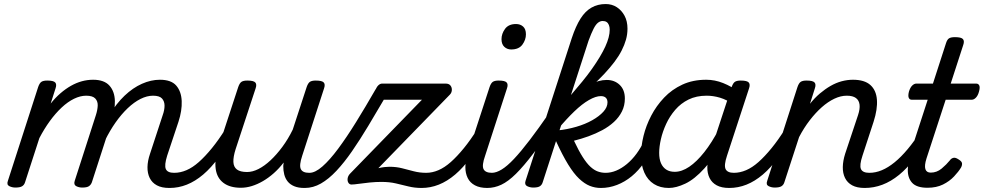

<svg xmlns="http://www.w3.org/2000/svg" viewBox="-20 -914 4872 951"><path d="M819 17Q781 17 757 4Q733 -9 721.5 -32.5Q710 -56 710.5 -86.5Q711 -117 723 -152L786 -344Q795 -369 795 -390.5Q795 -412 782.5 -426Q770 -440 738 -440Q708 -440 676 -424Q644 -408 612.5 -378Q581 -348 552.5 -307.5Q524 -267 500 -218L464 -217Q488 -288 522 -344.5Q556 -401 597 -440Q638 -479 683 -499Q728 -519 772 -519Q828 -519 853 -490Q878 -461 880 -413.5Q882 -366 864 -311L808 -143Q793 -95 801.5 -76.5Q810 -58 842 -58Q856 -58 862.5 -46.5Q869 -35 866 -20.5Q863 -6 851.5 5.5Q840 17 819 17ZM56 15Q40 15 26 8Q12 1 19 -18L169 -483Q176 -503 185.5 -509Q195 -515 214 -515Q245 -515 253.5 -505.5Q262 -496 255 -476L231 -401Q254 -430 279.5 -452Q305 -474 331.5 -489Q358 -504 385.5 -511.5Q413 -519 441 -519Q496 -519 522 -490Q548 -461 549 -413.5Q550 -366 532 -311L435 -11Q430 2 420 8.5Q410 15 387 15Q371 15 357.5 8Q344 1 350 -18L455 -344Q463 -369 464 -390.5Q465 -412 452 -426Q439 -440 407 -440Q378 -440 347 -425Q316 -410 285.5 -381.5Q255 -353 227 -314.5Q199 -276 175 -230L104 -11Q100 2 89.5 8.5Q79 15 56 15Z M820 17Q806 17 799.5 5.5Q793 -6 795.5 -20.5Q798 -35 810 -46.5Q822 -58 843 -58Q873 -58 903.5 -71Q934 -84 965 -111.5Q996 -139 1029.5 -180Q1063 -221 1098 -277Q1107 -290 1119 -289Q1131 -288 1137.5 -278.5Q1144 -269 1138 -257Q1102 -187 1064 -135Q1026 -83 986.5 -49.5Q947 -16 905.5 0.5Q864 17 820 17Z M1173 16Q1119 16 1087 -8Q1055 -32 1048.5 -76.5Q1042 -121 1061 -181L1160 -483Q1167 -503 1176.5 -509Q1186 -515 1205 -515Q1236 -515 1244.5 -505.5Q1253 -496 1246 -476L1147 -175Q1135 -137 1136 -112Q1137 -87 1153.5 -74.5Q1170 -62 1204 -62Q1231 -62 1260.5 -77Q1290 -92 1320 -120Q1350 -148 1378.5 -186.5Q1407 -225 1430 -272L1499 -483Q1506 -503 1515.5 -509Q1525 -515 1544 -515Q1575 -515 1583.5 -505.5Q1592 -496 1585 -476L1477 -143Q1461 -95 1470 -76.5Q1479 -58 1511 -58Q1525 -58 1531 -46.5Q1537 -35 1534.5 -20.5Q1532 -6 1520 5.5Q1508 17 1487 17Q1458 17 1437.5 8.5Q1417 0 1405 -15Q1393 -30 1388 -49.5Q1383 -69 1383 -92L1385 -109Q1362 -79 1336 -56Q1310 -33 1282.5 -17Q1255 -1 1227.5 7.5Q1200 16 1173 16Z M1490 17Q1476 17 1470.5 5.5Q1465 -6 1468 -20.5Q1471 -35 1482.5 -46.5Q1494 -58 1513 -58Q1541 -58 1577 -89.5Q1613 -121 1655 -177.5Q1697 -234 1743.5 -309Q1790 -384 1840 -471Q1847 -482 1857.5 -482Q1868 -482 1878 -475Q1888 -468 1892.5 -457.5Q1897 -447 1891 -437Q1846 -360 1804.5 -291Q1763 -222 1724 -165.5Q1685 -109 1646.5 -68Q1608 -27 1569.5 -5Q1531 17 1490 17Z M2068 17Q2034 17 2003.5 9.5Q1973 2 1941 -5.5Q1909 -13 1869 -13Q1841 -13 1811 -10Q1781 -7 1757 -3.5Q1733 0 1721 0Q1711 0 1705.5 -9Q1700 -18 1702 -31Q1704 -44 1715 -55L2070 -420H1851Q1840 -420 1836 -430Q1832 -440 1837 -460Q1843 -480 1852.5 -490Q1862 -500 1873 -500H2187Q2204 -500 2211.5 -490Q2219 -480 2218 -467Q2217 -454 2208 -445L1854 -81Q1871 -85 1884.5 -86.5Q1898 -88 1909 -88Q1943 -88 1972 -80.5Q2001 -73 2030 -65.5Q2059 -58 2091 -58Q2103 -58 2106 -48Q2109 -38 2104 -18Q2100 0 2091 8.5Q2082 17 2068 17Z M2068 17Q2054 17 2047.5 5.5Q2041 -6 2043.5 -20.5Q2046 -35 2058 -46.5Q2070 -58 2091 -58Q2121 -58 2151.5 -71Q2182 -84 2213 -111.5Q2244 -139 2277.5 -180Q2311 -221 2346 -277Q2355 -290 2367 -289Q2379 -288 2385.5 -278.5Q2392 -269 2386 -257Q2350 -187 2312 -135Q2274 -83 2234.5 -49.5Q2195 -16 2153.5 0.5Q2112 17 2068 17Z M2394 17Q2357 17 2332.5 4Q2308 -9 2296.5 -32.5Q2285 -56 2285 -86Q2285 -116 2297 -152L2405 -483Q2412 -503 2421.5 -509Q2431 -515 2450 -515Q2481 -515 2489.5 -505.5Q2498 -496 2491 -476L2383 -143Q2366 -95 2375 -76.5Q2384 -58 2417 -58Q2431 -58 2437 -46.5Q2443 -35 2440.5 -20.5Q2438 -6 2426.5 5.5Q2415 17 2394 17ZM2512 -669Q2492 -669 2478 -682Q2464 -695 2464 -720Q2464 -747 2481.5 -771Q2499 -795 2536 -795Q2557 -795 2571 -782.5Q2585 -770 2585 -744Q2585 -717 2567.5 -693Q2550 -669 2512 -669Z M2393 17Q2374 17 2368 5.5Q2362 -6 2366.5 -20.5Q2371 -35 2384 -46.5Q2397 -58 2416 -58Q2438 -58 2465 -74.5Q2492 -91 2526 -127Q2560 -163 2603.5 -220Q2647 -277 2703 -358Q2714 -374 2726 -369Q2738 -364 2742.5 -348.5Q2747 -333 2735 -315Q2671 -219 2622.5 -155Q2574 -91 2535.5 -53Q2497 -15 2463 1Q2429 17 2393 17Z M2621 15Q2605 15 2591 8Q2577 1 2583 -18L2812 -725Q2832 -785 2855.5 -822Q2879 -859 2910 -876.5Q2941 -894 2980 -894Q3011 -894 3035 -878.5Q3059 -863 3073.5 -836Q3088 -809 3088 -772Q3088 -744 3080.5 -717.5Q3073 -691 3059 -663.5Q3045 -636 3023.5 -607.5Q3002 -579 2973.5 -548.5Q2945 -518 2909.5 -485.5Q2874 -453 2831.5 -416.5Q2789 -380 2738 -339V-366Q2775 -405 2806 -441Q2837 -477 2864 -510Q2891 -543 2912.5 -573.5Q2934 -604 2950.5 -631.5Q2967 -659 2978 -683Q2989 -707 2994.5 -728Q3000 -749 3000 -767Q3000 -780 2996 -790Q2992 -800 2984.5 -805Q2977 -810 2965 -810Q2953 -810 2942 -801.5Q2931 -793 2920 -771.5Q2909 -750 2895 -712L2668 -11Q2664 2 2654 8.5Q2644 15 2621 15ZM2956 17Q2927 17 2901 6.5Q2875 -4 2848.5 -29Q2822 -54 2794 -99.5Q2766 -145 2734 -215H2724L2742 -268Q2790 -273 2834.5 -286Q2879 -299 2913.5 -318.5Q2948 -338 2968.5 -360.5Q2989 -383 2989 -407Q2989 -422 2980.5 -430Q2972 -438 2956 -438Q2931 -438 2897 -418.5Q2863 -399 2824.5 -362Q2786 -325 2745 -276L2748 -336Q2782 -391 2821.5 -431.5Q2861 -472 2903 -495Q2945 -518 2985 -518Q3024 -518 3049.5 -493.5Q3075 -469 3075 -426Q3075 -391 3060.5 -362Q3046 -333 3021 -310Q2996 -287 2963.5 -269.5Q2931 -252 2895 -239Q2859 -226 2823 -217Q2846 -168 2866 -136.5Q2886 -105 2904.5 -88Q2923 -71 2941.5 -64.5Q2960 -58 2979 -58Q2993 -58 2998 -46.5Q3003 -35 2999.5 -20.5Q2996 -6 2985 5.5Q2974 17 2956 17Z M2957 17Q2943 17 2936.5 5.5Q2930 -6 2932.5 -20.5Q2935 -35 2947 -46.5Q2959 -58 2980 -58Q3006 -58 3032.5 -69Q3059 -80 3085 -101.5Q3111 -123 3133 -153Q3155 -183 3172 -220Q3177 -235 3189.5 -234.5Q3202 -234 3211.5 -224.5Q3221 -215 3217 -201Q3199 -150 3171 -109.5Q3143 -69 3109 -41Q3075 -13 3036 2Q2997 17 2957 17Z M3293 17Q3250 17 3219 -2.5Q3188 -22 3171.5 -59Q3155 -96 3155 -146Q3155 -190 3167.5 -241Q3180 -292 3205.5 -341Q3231 -390 3269.5 -430.5Q3308 -471 3360 -495Q3412 -519 3478 -519Q3521 -519 3562 -502.5Q3603 -486 3636 -461L3623 -392Q3580 -420 3546.5 -430Q3513 -440 3480 -440Q3429 -440 3390.5 -421Q3352 -402 3324.5 -370Q3297 -338 3279.5 -300Q3262 -262 3253.5 -224.5Q3245 -187 3245 -157Q3245 -126 3254 -105.5Q3263 -85 3280 -74Q3297 -63 3322 -63Q3357 -63 3394 -88Q3431 -113 3468.5 -160.5Q3506 -208 3540 -273L3562 -229Q3518 -134 3469 -80Q3420 -26 3374.5 -4.5Q3329 17 3293 17ZM3592 17Q3554 17 3530 4Q3506 -9 3494.5 -32.5Q3483 -56 3483.5 -86.5Q3484 -117 3495 -152L3604 -483Q3611 -503 3620.5 -509Q3630 -515 3649 -515Q3680 -515 3688.5 -505.5Q3697 -496 3690 -476L3581 -143Q3565 -95 3574 -76.5Q3583 -58 3615 -58Q3629 -58 3634.5 -46.5Q3640 -35 3638 -20.5Q3636 -6 3624.5 5.5Q3613 17 3592 17Z M3592 17Q3578 17 3571.5 5.5Q3565 -6 3567.5 -20.5Q3570 -35 3582 -46.5Q3594 -58 3615 -58Q3645 -58 3675.5 -71Q3706 -84 3737 -111.5Q3768 -139 3801.5 -180Q3835 -221 3870 -277Q3879 -290 3891 -289Q3903 -288 3909.5 -278.5Q3916 -269 3910 -257Q3874 -187 3836 -135Q3798 -83 3758.5 -49.5Q3719 -16 3677.5 0.5Q3636 17 3592 17Z M4263 17Q4225 17 4201 4Q4177 -9 4165.5 -32.5Q4154 -56 4154.5 -86.5Q4155 -117 4166 -152L4230 -344Q4240 -374 4237.5 -395.5Q4235 -417 4219.5 -428.5Q4204 -440 4174 -440Q4144 -440 4112.5 -425Q4081 -410 4050.5 -383Q4020 -356 3991 -318.5Q3962 -281 3938 -235L3865 -11Q3861 2 3850.5 8.5Q3840 15 3817 15Q3801 15 3787 8Q3773 1 3780 -18L3930 -483Q3937 -503 3946.5 -509Q3956 -515 3975 -515Q4006 -515 4014.5 -505.5Q4023 -496 4016 -476L3992 -400Q4015 -429 4041 -451Q4067 -473 4094 -488.5Q4121 -504 4149 -511.5Q4177 -519 4205 -519Q4262 -519 4291 -493Q4320 -467 4323.5 -420Q4327 -373 4307 -311L4252 -143Q4236 -95 4244.5 -76.5Q4253 -58 4286 -58Q4300 -58 4306 -46.5Q4312 -35 4309.5 -20.5Q4307 -6 4295.5 5.5Q4284 17 4263 17Z M4263 17Q4249 17 4242.5 5.5Q4236 -6 4238.5 -20.5Q4241 -35 4253 -46.5Q4265 -58 4286 -58Q4317 -58 4348 -71Q4379 -84 4411 -110Q4443 -136 4476 -175.5Q4509 -215 4543 -268Q4552 -282 4563.5 -281Q4575 -280 4582 -270.5Q4589 -261 4584 -249Q4549 -181 4511.5 -131Q4474 -81 4433.5 -48Q4393 -15 4350.5 1Q4308 17 4263 17Z M4574 16Q4520 16 4497.5 -9Q4475 -34 4476.5 -76Q4478 -118 4494 -171L4575 -420H4496Q4485 -420 4481 -430Q4477 -440 4482 -460Q4488 -480 4498 -490Q4508 -500 4519 -500H4601L4665 -698Q4671 -718 4680.5 -724Q4690 -730 4710 -730Q4741 -730 4749.5 -720.5Q4758 -711 4751 -691L4689 -500H4815Q4826 -500 4830.5 -490.5Q4835 -481 4829 -460Q4824 -441 4814 -430.5Q4804 -420 4793 -420H4664L4569 -129Q4558 -94 4563.5 -76.5Q4569 -59 4590 -59Q4620 -59 4644 -79Q4668 -99 4685 -120Q4691 -129 4701.5 -132Q4712 -135 4727 -125Q4744 -115 4745 -105Q4746 -95 4740 -84Q4728 -64 4705.5 -40Q4683 -16 4650.5 0Q4618 16 4574 16Z"/></svg>

Font: Playwrite DK Loopet
Style: Regular
Weight: 400
Designer: Veronika Burian, José Scaglione
Foundry: TypeTogether
Version: Version 1.002